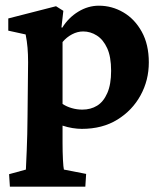

<svg xmlns="http://www.w3.org/2000/svg" viewBox="-20 -457 591 691"><path d="M15.6 214.8 12.7 169.9 73.2 153.3Q73.2 147.5 74.2 129.4Q75.2 111.3 76.2 84.5Q77.1 57.6 78.1 25.9Q79.1 -5.9 79.1 -39.1L81.1 -233.4Q81.1 -261.7 79.1 -285.2Q77.1 -308.6 72.3 -333L9.8 -346.7V-390.6L181.6 -434.6L208 -418L201.2 -358.4L204.1 -357.4Q226.6 -393.6 261.7 -415Q296.9 -436.5 335.9 -436.5Q382.8 -436.5 423.8 -412.6Q464.8 -388.7 490.2 -342.8Q515.6 -296.9 515.6 -232.4Q515.6 -168 485.8 -113.8Q456.1 -59.6 402.3 -26.4Q348.6 6.8 274.4 6.8Q258.8 6.8 240.7 3.9Q222.7 1 205.1 -4.9V56.6Q205.1 88.9 206.5 117.2Q208 145.5 210 153.3L290 168.9L287.1 214.8ZM276.4 -62.5Q306.6 -62.5 329.6 -76.7Q352.5 -90.8 366.2 -122.1Q379.9 -153.3 379.9 -202.1Q379.9 -252.9 365.7 -283.7Q351.6 -314.5 328.6 -329.1Q305.7 -343.8 279.3 -343.8Q258.8 -343.8 239.3 -333.5Q219.7 -323.2 205.1 -305.7V-83Q219.7 -73.2 238.3 -67.9Q256.8 -62.5 276.4 -62.5Z"/></svg>

Font: Crimson Pro
Style: Bold
Weight: 700
Designer: Jacques Le Bailly
Foundry: Baron von Fonthausen
Version: Version 1.003